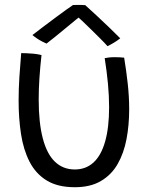

<svg xmlns="http://www.w3.org/2000/svg" viewBox="-20 -741 629 784"><path d="M407.5 -503.5Q413 -505 424.2 -506.2Q435.5 -507.5 447 -507.5Q457 -507.5 468.5 -507Q480 -506.5 487 -505.5Q495.5 -454 501.5 -400.2Q507.5 -346.5 507.5 -294.5Q507.5 -230 496.5 -172.5Q485.5 -115 460.2 -71Q435 -27 392 -1.8Q349 23.5 285.5 23.5Q215.5 23.5 170.5 -4.2Q125.5 -32 100.5 -81Q75.5 -130 65.8 -193.8Q56 -257.5 56 -329.5Q56 -377.5 59.2 -427Q62.5 -476.5 66.5 -524Q73.5 -524 84.8 -523.8Q96 -523.5 105 -522.5Q117 -522 129 -520.2Q141 -518.5 149.5 -516Q144 -467.5 141 -422Q138 -376.5 138 -335Q138 -239.5 154.8 -175.8Q171.5 -112 204.5 -80.5Q237.5 -49 285.5 -49Q330.5 -49 361.8 -77.5Q393 -106 409.2 -162.8Q425.5 -219.5 425.5 -303.5Q425.5 -349 420.8 -399.5Q416 -450 407.5 -503.5ZM328 -720Q348.5 -702 374.2 -677.8Q400 -653.5 425.8 -629Q451.5 -604.5 471 -584.5Q457.5 -574 444 -566Q430.5 -558 419 -552.5Q406.5 -566.5 387.5 -585.5Q368.5 -604.5 349 -623.5Q329.5 -642.5 314.8 -656.5Q300 -670.5 296 -673.5H306Q302 -670 285.5 -656.8Q269 -643.5 247.5 -625.5Q226 -607.5 204.8 -590.5Q183.5 -573.5 170 -563Q163.5 -565.5 152 -571.5Q140.5 -577.5 129.5 -585Q118.5 -592.5 112.5 -598Q134 -614.5 159 -633.5Q184 -652.5 208 -670.2Q232 -688 250.8 -701.5Q269.5 -715 278 -720.5Q283 -720.5 292.5 -720.8Q302 -721 311.8 -720.8Q321.5 -720.5 328 -720Z"/></svg>

Font: Grandstander Thin Light
Style: Regular
Weight: 300
Version: Version 1.200